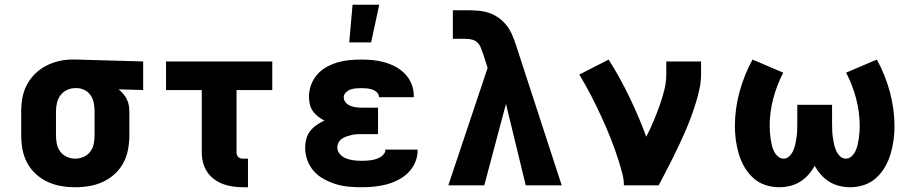

<svg xmlns="http://www.w3.org/2000/svg" viewBox="-20 -778 3840 806"><path d="M296 8Q266 8 236.5 3Q207 -2 180 -14.5Q153 -27 130.5 -47.5Q108 -68 94 -94.5Q80 -121 74.5 -150.5Q69 -180 69 -210V-310Q69 -339 74 -367Q79 -395 92 -420.5Q105 -446 126 -467Q147 -488 172 -501Q197 -514 225 -521Q253 -528 282 -528H300L581 -520V-400L478 -403Q488 -395 497 -384.5Q506 -374 512 -362Q518 -350 520.5 -337Q523 -324 523 -310V-210Q523 -180 517.5 -150.5Q512 -121 498 -94.5Q484 -68 461.5 -47.5Q439 -27 412 -14.5Q385 -2 355.5 3Q326 8 296 8ZM296 -112Q314 -112 331 -119.5Q348 -127 359 -141.5Q370 -156 373.5 -174Q377 -192 377 -210V-310Q377 -327 374 -344Q371 -361 362 -375.5Q353 -390 338 -398.5Q323 -407 306 -408H295Q277 -408 260.5 -400Q244 -392 233.5 -377.5Q223 -363 219 -345.5Q215 -328 215 -310V-210Q215 -192 218.5 -174Q222 -156 233 -141.5Q244 -127 261 -119.5Q278 -112 296 -112Z M1021 8H1001Q979 8 957.5 5Q936 2 916 -5.5Q896 -13 878.5 -26Q861 -39 849 -57.5Q837 -76 832 -97Q827 -118 827 -140V-400H677V-520H1123V-400H973V-140Q973 -134 974.5 -128.5Q976 -123 980 -119Q984 -115 989.5 -113.5Q995 -112 1001 -112H1021Z M1497 8Q1470 8 1443 5.5Q1416 3 1390 -5Q1364 -13 1340 -26Q1316 -39 1298 -59Q1280 -79 1270.5 -105Q1261 -131 1261 -158Q1261 -177 1266 -195.5Q1271 -214 1282.5 -228.5Q1294 -243 1309.5 -253.5Q1325 -264 1342 -272Q1328 -279 1315 -289Q1302 -299 1293 -312Q1284 -325 1280.5 -341Q1277 -357 1277 -372Q1277 -398 1286 -422Q1295 -446 1311.5 -465Q1328 -484 1350.5 -496.5Q1373 -509 1397 -516Q1421 -523 1446.5 -525.5Q1472 -528 1497 -528Q1522 -528 1547 -525.5Q1572 -523 1596 -516Q1620 -509 1642 -497Q1664 -485 1681 -467Q1698 -449 1707.5 -425.5Q1717 -402 1717 -377V-370H1571V-371Q1571 -382 1562 -390.5Q1553 -399 1542 -402.5Q1531 -406 1519.5 -407Q1508 -408 1497 -408Q1485 -408 1473.5 -407Q1462 -406 1451 -402Q1440 -398 1431.5 -389.5Q1423 -381 1423 -370Q1423 -357 1431.5 -347.5Q1440 -338 1451.5 -333.5Q1463 -329 1475.5 -327.5Q1488 -326 1500 -326H1567V-215H1500Q1489 -215 1478 -214.5Q1467 -214 1456.5 -211.5Q1446 -209 1435.5 -205.5Q1425 -202 1416 -196Q1407 -190 1401.5 -180Q1396 -170 1396 -159Q1396 -143 1407.5 -130.5Q1419 -118 1434 -112.5Q1449 -107 1465 -105Q1481 -103 1497 -103Q1507 -103 1517.5 -103.5Q1528 -104 1538 -105.5Q1548 -107 1557.5 -110Q1567 -113 1576 -118Q1585 -123 1591.5 -131.5Q1598 -140 1598 -150H1733V-145Q1733 -119 1722 -94.5Q1711 -70 1692.5 -52Q1674 -34 1650 -22Q1626 -10 1601 -3.5Q1576 3 1549.5 5.5Q1523 8 1497 8ZM1446 -600 1460 -758H1572L1538 -600Z M1862 0 2027 -493 2009 -549Q2004 -562 1999.5 -575Q1995 -588 1985.5 -598Q1976 -608 1962.5 -611.5Q1949 -615 1935 -615H1881V-735H1935Q1959 -735 1983 -733.5Q2007 -732 2029.5 -725Q2052 -718 2072 -704Q2092 -690 2106.5 -671.5Q2121 -653 2130.5 -630.5Q2140 -608 2147 -586L2338 0H2187L2104 -342L2013 0Z M2599 0Q2599 -25 2592.5 -49.5Q2586 -74 2578.5 -98.5Q2571 -123 2562.5 -146.5Q2554 -170 2545 -193.5Q2536 -217 2526 -240Q2516 -263 2505.5 -286Q2495 -309 2484 -331.5Q2473 -354 2461.5 -376.5Q2450 -399 2437.5 -421Q2425 -443 2412 -465L2535 -528Q2583 -452 2622.5 -370Q2662 -288 2693 -204Q2709 -235 2722.5 -267Q2736 -299 2748 -332Q2760 -365 2768.5 -399Q2777 -433 2777 -468V-520H2923V-468Q2923 -436 2916.5 -405.5Q2910 -375 2900.5 -344.5Q2891 -314 2880 -284.5Q2869 -255 2856.5 -226Q2844 -197 2830.5 -168.5Q2817 -140 2803 -112Q2789 -84 2774.5 -56Q2760 -28 2745 0Z M3251 8Q3221 8 3192.5 -1.5Q3164 -11 3142 -31Q3120 -51 3105 -77Q3090 -103 3081.5 -131.5Q3073 -160 3069 -189.5Q3065 -219 3065 -248Q3065 -321 3084.5 -392.5Q3104 -464 3139 -528L3268 -473Q3241 -421 3226 -364Q3211 -307 3211 -249Q3211 -236 3212 -222.5Q3213 -209 3215 -195.5Q3217 -182 3220 -169Q3223 -156 3229 -143.5Q3235 -131 3245.5 -121.5Q3256 -112 3269 -112Q3284 -112 3294.5 -123Q3305 -134 3310.5 -147Q3316 -160 3319 -174Q3322 -188 3324 -202.5Q3326 -217 3326.5 -231.5Q3327 -246 3327 -260V-338H3473V-260Q3473 -246 3473.5 -231.5Q3474 -217 3476 -202.5Q3478 -188 3481 -174Q3484 -160 3489.5 -147Q3495 -134 3505.5 -123Q3516 -112 3531 -112Q3544 -112 3554.5 -121.5Q3565 -131 3571 -143.5Q3577 -156 3580 -169Q3583 -182 3585 -195.5Q3587 -209 3588 -222.5Q3589 -236 3589 -249Q3589 -307 3574 -364Q3559 -421 3532 -473L3661 -528Q3696 -464 3715.5 -392.5Q3735 -321 3735 -248Q3735 -219 3731 -189.5Q3727 -160 3718.5 -131.5Q3710 -103 3695 -77Q3680 -51 3658 -31Q3636 -11 3607.5 -1.5Q3579 8 3549 8Q3526 8 3503.5 2.5Q3481 -3 3461.5 -15Q3442 -27 3426.5 -44.5Q3411 -62 3400 -82Q3389 -62 3373.5 -44.5Q3358 -27 3338.5 -15Q3319 -3 3296.5 2.5Q3274 8 3251 8Z"/></svg>

Font: Iosevka Aile Heavy
Style: Regular
Weight: 900
Designer: Belleve Invis
Foundry: Belleve Invis
Version: Version 31.1.0; ttfautohint (v1.8.4)